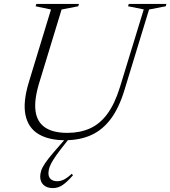

<svg xmlns="http://www.w3.org/2000/svg" viewBox="-20 -705 868 979"><path d="M179.5 -281Q153.5 -195 161.2 -138.8Q169 -82.5 210 -55Q251 -27.5 323.5 -27.5Q387.5 -27.5 438.2 -50Q489 -72.5 527 -123.8Q565 -175 591.5 -260.5L713 -657L633 -673L636.5 -685H828.5L825 -673L740 -656.5L614.5 -245.5Q587 -155 545 -98.8Q503 -42.5 445 -16.2Q387 10 311.5 10Q229 10 176.5 -21.2Q124 -52.5 110 -118.5Q96 -184.5 127.5 -287.5L240 -656.5L161.5 -673L165.5 -685H382.5L379 -673L294 -656.5ZM227 178Q227 198.5 239.2 208.8Q251.5 219 271.5 219Q288.5 219 305.2 211Q322 203 346 181L352 189Q320.5 224.5 298.2 239.2Q276 254 249.5 254Q219 254 202 238Q185 222 185 195.5Q185 181 190 165.2Q195 149.5 210.2 126.8Q225.5 104 254.5 70.5L327.5 -13.5H344.5L290 55.5Q264.5 89 250.8 111.2Q237 133.5 232 149Q227 164.5 227 178Z"/></svg>

Font: Newsreader 36pt Light
Style: Italic
Weight: 300
Italic angle: -17°
Designer: Hugues Gentile
Foundry: Production Type
Version: Version 1.003